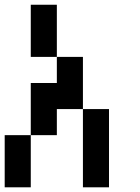

<svg xmlns="http://www.w3.org/2000/svg" viewBox="-20 -798 596 818"><path d="M222.2 -555.6H111.1V-777.8H222.2ZM222.2 -444.4V-555.6H333.3V-333.3H222.2V-222.2H111.1V-444.4ZM111.1 0H0V-222.2H111.1ZM444.4 0H333.3V-333.3H444.4Z"/></svg>

Font: Pixeloid Sans
Style: Regular
Weight: 400
Designer: GGBotNet
Foundry: GGBotNet
Version: 0.5